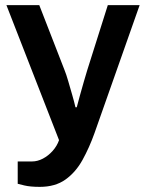

<svg xmlns="http://www.w3.org/2000/svg" viewBox="-20 -546 569 748"><path d="M135 182Q98 182 75 176.5Q52 171 49 170V83H105Q126 83 147 72Q168 61 185 42Q202 23 210 0L5 -526H133L231 -274Q238 -257 245.5 -231Q253 -205 261 -177.5Q269 -150 274 -128H279Q284 -148 291.5 -174.5Q299 -201 306.5 -227.5Q314 -254 320 -273L400 -526H524L348 -27Q328 29 301.5 77Q275 125 235 153.5Q195 182 135 182Z"/></svg>

Font: Archivo Variable SemiBold
Style: Regular
Weight: 600
Designer: Hector Gatti
Foundry: Omnibus-Type
Version: Version 2.001